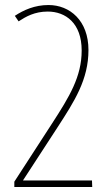

<svg xmlns="http://www.w3.org/2000/svg" viewBox="-20 -744 439 764"><path d="M37 0H347L346 -26H72V-27L210 -239C276 -341 332 -427 332 -545C332 -662 258 -724 173 -724C118 -724 74 -704 39 -681L54 -659C83 -678 118 -698 170 -698C241 -698 305 -652 305 -543C305 -439 256 -359 188 -254L37 -21Z"/></svg>

Font: Noto Sans Tamil ExtraCondensed Thin
Style: Regular
Weight: 100
Width: 2
Designer: Jelle Bosma - Monotype Design Team
Foundry: Monotype Imaging Inc.
Version: Version 2.004